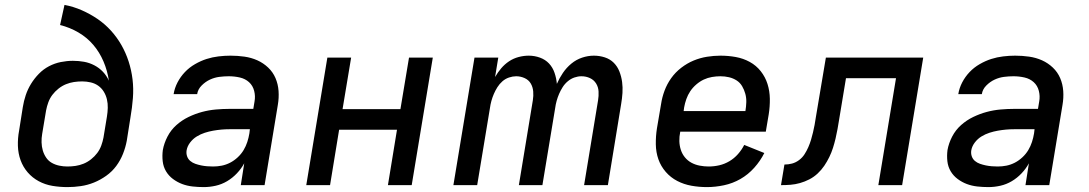

<svg xmlns="http://www.w3.org/2000/svg" viewBox="-20 -755 4440 783"><path d="M255 8Q224 8 194 3Q164 -2 138 -16Q112 -30 93 -52Q74 -74 64 -101.5Q54 -129 53 -160Q52 -191 58 -223L73 -318Q77 -343 85 -367Q93 -391 106.5 -413Q120 -435 138.5 -454Q157 -473 180 -485Q203 -497 228 -502Q253 -507 277 -507Q301 -507 323 -503Q345 -499 365 -488.5Q385 -478 400 -462Q415 -446 424 -426Q418 -467 402 -504.5Q386 -542 360.5 -572Q335 -602 300 -622.5Q265 -643 225 -653L243 -735Q280 -728 314 -713Q348 -698 378 -677.5Q408 -657 432.5 -630Q457 -603 475 -571.5Q493 -540 504.5 -504.5Q516 -469 520.5 -431.5Q525 -394 522 -355Q519 -316 512 -276L497 -181Q492 -154 481.5 -127.5Q471 -101 454 -78Q437 -55 413 -38Q389 -21 363 -10.5Q337 0 309.5 4Q282 8 255 8ZM255 -76Q272 -76 288.5 -78.5Q305 -81 321 -87.5Q337 -94 351.5 -105.5Q366 -117 376.5 -131Q387 -145 393 -161.5Q399 -178 402 -194L416 -279Q419 -297 419.5 -315Q420 -333 416 -350Q412 -367 403 -381.5Q394 -396 380.5 -405.5Q367 -415 350 -419Q333 -423 315 -423Q298 -423 281.5 -420.5Q265 -418 249 -411.5Q233 -405 218.5 -393.5Q204 -382 193.5 -368Q183 -354 177 -337.5Q171 -321 168 -305L152 -209Q149 -192 149.5 -174.5Q150 -157 154.5 -141.5Q159 -126 168 -112.5Q177 -99 191 -91Q205 -83 221.5 -79.5Q238 -76 255 -76Z M811 8Q788 8 765.5 5.5Q743 3 723 -4.5Q703 -12 685.5 -25Q668 -38 657 -56.5Q646 -75 643.5 -97.5Q641 -120 644 -143Q649 -171 663 -198Q677 -225 699.5 -245Q722 -265 749 -278Q776 -291 804 -298.5Q832 -306 860.5 -308.5Q889 -311 916 -311H1013L1018 -341Q1022 -363 1016.5 -384.5Q1011 -406 995.5 -420Q980 -434 958 -439Q936 -444 913 -444Q894 -444 874.5 -441.5Q855 -439 836.5 -430.5Q818 -422 802.5 -406.5Q787 -391 784 -371H688Q692 -396 704 -419Q716 -442 734 -461Q752 -480 775.5 -493.5Q799 -507 822.5 -514.5Q846 -522 871 -525Q896 -528 920 -528Q949 -528 977 -524Q1005 -520 1029.5 -509Q1054 -498 1073.5 -479.5Q1093 -461 1103.5 -436.5Q1114 -412 1116 -384Q1118 -356 1113 -327L1059 0H962L976 -89Q964 -67 946 -48Q928 -29 906 -16Q884 -3 859.5 2.5Q835 8 811 8ZM849 -76Q867 -76 884.5 -79.5Q902 -83 918.5 -91.5Q935 -100 949.5 -113.5Q964 -127 973.5 -143Q983 -159 988.5 -176Q994 -193 997 -211L999 -228H916Q899 -228 882.5 -226.5Q866 -225 849 -222Q832 -219 815 -213.5Q798 -208 782.5 -198.5Q767 -189 755.5 -174Q744 -159 741 -142Q739 -129 743 -117.5Q747 -106 756 -98.5Q765 -91 776.5 -87Q788 -83 800 -80.5Q812 -78 824.5 -77Q837 -76 849 -76Z M1229 0 1315 -520H1412L1377 -310H1613L1648 -520H1745L1659 0H1562L1599 -226H1363L1326 0Z M1829 0 1915 -520H2012L1999 -441Q2010 -460 2024 -476.5Q2038 -493 2056 -505Q2074 -517 2095 -522.5Q2116 -528 2136 -528Q2160 -528 2182 -520Q2204 -512 2219 -496Q2234 -480 2241.5 -458Q2249 -436 2251 -413Q2261 -436 2275.5 -457.5Q2290 -479 2310 -495.5Q2330 -512 2354 -520Q2378 -528 2402 -528Q2425 -528 2446.5 -521Q2468 -514 2483 -499Q2498 -484 2506 -463.5Q2514 -443 2517 -421Q2520 -399 2518.5 -376Q2517 -353 2513 -330L2459 0H2362L2419 -346Q2422 -364 2421 -382Q2420 -400 2411 -414.5Q2402 -429 2386 -436.5Q2370 -444 2351 -444Q2337 -444 2322.5 -439Q2308 -434 2295.5 -423.5Q2283 -413 2274.5 -399.5Q2266 -386 2260 -372Q2254 -358 2250 -343.5Q2246 -329 2244 -314L2192 0H2096L2153 -346Q2156 -364 2154.5 -382Q2153 -400 2144.5 -414.5Q2136 -429 2119.5 -436.5Q2103 -444 2085 -444Q2071 -444 2056 -439Q2041 -434 2029 -423.5Q2017 -413 2008.5 -399.5Q2000 -386 1994 -372Q1988 -358 1984 -343.5Q1980 -329 1978 -314L1926 0Z M2863 8Q2831 8 2800 2.5Q2769 -3 2742 -17Q2715 -31 2695 -54Q2675 -77 2665 -105.5Q2655 -134 2654.5 -166.5Q2654 -199 2659 -231L2676 -331Q2680 -358 2690 -385Q2700 -412 2717 -436Q2734 -460 2758 -478.5Q2782 -497 2808.5 -508Q2835 -519 2863 -523.5Q2891 -528 2918 -528Q2950 -528 2980.5 -522.5Q3011 -517 3037.5 -502.5Q3064 -488 3082.5 -464.5Q3101 -441 3110 -412.5Q3119 -384 3119.5 -352.5Q3120 -321 3115 -289L3103 -218H2754V-217Q2750 -198 2750.5 -179.5Q2751 -161 2756.5 -144Q2762 -127 2773 -113.5Q2784 -100 2799.5 -91.5Q2815 -83 2833.5 -79.5Q2852 -76 2870 -76Q2892 -76 2913.5 -81Q2935 -86 2954.5 -97.5Q2974 -109 2989.5 -126.5Q3005 -144 3015 -164L3097 -131Q3081 -99 3056 -71Q3031 -43 2999.5 -25Q2968 -7 2932.5 0.5Q2897 8 2863 8ZM2768 -302H3020V-303Q3023 -321 3023.5 -338.5Q3024 -356 3019.5 -372.5Q3015 -389 3006.5 -403.5Q2998 -418 2984 -427Q2970 -436 2953 -440Q2936 -444 2918 -444Q2901 -444 2883.5 -441Q2866 -438 2850 -430.5Q2834 -423 2819.5 -410.5Q2805 -398 2795 -383Q2785 -368 2779 -351Q2773 -334 2770 -317Z M3562 0 3634 -436H3430L3402 -267Q3399 -248 3395.5 -228.5Q3392 -209 3387.5 -190Q3383 -171 3377 -152Q3371 -133 3362 -114.5Q3353 -96 3341.5 -79Q3330 -62 3314.5 -47.5Q3299 -33 3280.5 -23.5Q3262 -14 3242.5 -8.5Q3223 -3 3204 -1.5Q3185 0 3165 0L3179 -84Q3195 -84 3210 -88Q3225 -92 3238.5 -102Q3252 -112 3261 -126Q3270 -140 3276.5 -155Q3283 -170 3287.5 -185Q3292 -200 3295.5 -215Q3299 -230 3302 -245.5Q3305 -261 3307 -276L3348 -520H3745L3659 0Z M4011 8Q3988 8 3965.5 5.5Q3943 3 3923 -4.5Q3903 -12 3885.5 -25Q3868 -38 3857 -56.5Q3846 -75 3843.5 -97.5Q3841 -120 3844 -143Q3849 -171 3863 -198Q3877 -225 3899.5 -245Q3922 -265 3949 -278Q3976 -291 4004 -298.5Q4032 -306 4060.5 -308.5Q4089 -311 4116 -311H4213L4218 -341Q4222 -363 4216.5 -384.5Q4211 -406 4195.5 -420Q4180 -434 4158 -439Q4136 -444 4113 -444Q4094 -444 4074.5 -441.5Q4055 -439 4036.5 -430.5Q4018 -422 4002.5 -406.5Q3987 -391 3984 -371H3888Q3892 -396 3904 -419Q3916 -442 3934 -461Q3952 -480 3975.5 -493.5Q3999 -507 4022.5 -514.5Q4046 -522 4071 -525Q4096 -528 4120 -528Q4149 -528 4177 -524Q4205 -520 4229.5 -509Q4254 -498 4273.5 -479.5Q4293 -461 4303.5 -436.5Q4314 -412 4316 -384Q4318 -356 4313 -327L4259 0H4162L4176 -89Q4164 -67 4146 -48Q4128 -29 4106 -16Q4084 -3 4059.5 2.5Q4035 8 4011 8ZM4049 -76Q4067 -76 4084.5 -79.5Q4102 -83 4118.5 -91.5Q4135 -100 4149.5 -113.5Q4164 -127 4173.5 -143Q4183 -159 4188.5 -176Q4194 -193 4197 -211L4199 -228H4116Q4099 -228 4082.5 -226.5Q4066 -225 4049 -222Q4032 -219 4015 -213.5Q3998 -208 3982.5 -198.5Q3967 -189 3955.5 -174Q3944 -159 3941 -142Q3939 -129 3943 -117.5Q3947 -106 3956 -98.5Q3965 -91 3976.5 -87Q3988 -83 4000 -80.5Q4012 -78 4024.5 -77Q4037 -76 4049 -76Z"/></svg>

Font: Iosevka Aile Medium
Style: Italic
Weight: 500
Italic angle: -9°
Designer: Belleve Invis
Foundry: Belleve Invis
Version: Version 31.1.0; ttfautohint (v1.8.4)